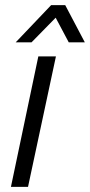

<svg xmlns="http://www.w3.org/2000/svg" viewBox="-20 -726 350 746"><path d="M128.9 -506.8H197.3L88.9 0H22.5ZM178.7 -706.1H233.4L309.6 -561.5H247.1L196.3 -657.2L102.5 -561.5H41Z"/></svg>

Font: Dinish
Style: Italic
Weight: 400
Italic angle: -12°
Designer: Bert Driehuis
Foundry: Playbeing
Version: Version 3.002; git-62d0f29-release